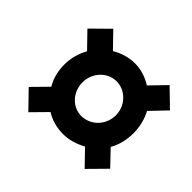

<svg xmlns="http://www.w3.org/2000/svg" viewBox="-117 -723 740 740"><g transform="rotate(45 253.5 -353.0)"><path d="M421 -123 490 -193 432 -254C449 -284 457 -317 457 -355C457 -389 448 -423 433 -451L494 -515L424 -583L363 -520C334 -538 304 -548 270 -548C239 -548 204 -538 177 -521L117 -583L46 -513L107 -450C90 -420 81 -387 81 -352C81 -317 89 -285 106 -256L45 -194L113 -124L173 -185C200 -168 232 -159 267 -159C300 -159 332 -169 361 -185ZM267 -258C218 -258 179 -301 179 -353C179 -406 220 -449 269 -449C319 -449 360 -406 360 -354C360 -301 319 -258 267 -258Z"/></g></svg>

Font: Noto Sans Display SemiCondensed Extra
Style: Italic
Weight: 800
Width: 4
Italic angle: -12°
Designer: Monotype Design Team
Foundry: Monotype Imaging Inc.
Version: Version 1.900